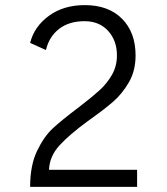

<svg xmlns="http://www.w3.org/2000/svg" viewBox="-20 -732 656 752"><path d="M290 -313Q342 -353 370.5 -379Q399 -405 418.5 -439Q438 -473 438 -515Q438 -573 403.5 -611Q369 -649 311 -649Q250 -649 211 -618.5Q172 -588 160 -536L98 -564Q114 -628 171.5 -670Q229 -712 312 -712Q405 -712 458 -658.5Q511 -605 511 -515Q511 -455 485 -410Q459 -365 423.5 -334Q388 -303 323 -257Q252 -205 213 -162.5Q174 -120 172 -67H517V0H98Q98 -84 125 -140.5Q152 -197 186.5 -229Q221 -261 290 -313Z"/></svg>

Font: Overpass Mono Light
Style: Regular
Weight: 300
Monospace: yes
Designer: Delve Withrington, Dave Bailey
Foundry: Delve Fonts
Version: Version 1.000;DELV;Overpass